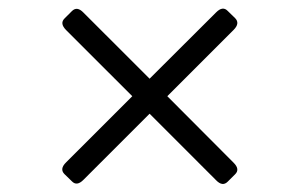

<svg xmlns="http://www.w3.org/2000/svg" viewBox="-20 -582 665 455"><path d="M132.8 -169.4Q120.6 -181.6 136.7 -197.3L293.5 -354L136.7 -510.7Q121.1 -526.4 132.8 -538.1L150.4 -555.7Q162.6 -567.9 177.7 -552.2L334.5 -395.5L492.2 -552.7Q507.8 -568.4 519.5 -556.2L537.1 -539.1Q549.3 -526.9 533.7 -511.2L376.5 -354L533.7 -196.3Q549.3 -180.7 537.1 -168.9L519.5 -151.4Q507.3 -139.2 492.2 -154.8L334.5 -312.5L177.7 -155.8Q162.1 -140.1 150.4 -152.3Z"/></svg>

Font: Istok
Style: Italic
Weight: 500
Italic angle: -13°
Designer: Andrey V. Panov
Foundry: Andrey V. Panov
Version: Version 1.0.3